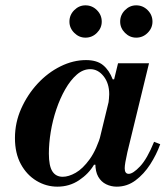

<svg xmlns="http://www.w3.org/2000/svg" viewBox="-20 -687 620 719"><path d="M195 12Q153 12 116.5 -10Q80 -32 58 -72.5Q36 -113 36 -170Q36 -228 59.5 -280.5Q83 -333 121 -374Q159 -415 206.5 -438.5Q254 -462 302 -462Q343 -462 366 -443Q389 -424 402 -390H408L386 -299Q387 -309 388 -317.5Q389 -326 389 -334Q389 -375 368 -401.5Q347 -428 318 -428Q291 -428 267.5 -407.5Q244 -387 224.5 -353Q205 -319 191 -277.5Q177 -236 170 -193Q163 -150 163 -112Q163 -66 176 -45.5Q189 -25 215 -25Q237 -25 263.5 -40Q290 -55 316 -91Q342 -127 360 -189L338 -70H332Q312 -36 276 -12Q240 12 195 12ZM417 12Q396 12 377.5 3Q359 -6 348 -25Q337 -44 337 -76Q337 -89 340 -106Q343 -123 350 -154L422 -450H538L457 -117Q452 -95 449.5 -80Q447 -65 447 -57Q447 -36 462 -36Q478 -36 504.5 -64Q531 -92 557 -156L580 -147Q566 -108 542.5 -71.5Q519 -35 487.5 -11.5Q456 12 417 12ZM490 -546Q466 -546 448 -564Q430 -582 430 -606Q430 -631 448 -649Q466 -667 490 -667Q515 -667 533 -649Q551 -631 551 -606Q551 -582 533 -564Q515 -546 490 -546ZM300 -546Q276 -546 258 -564Q240 -582 240 -606Q240 -631 258 -649Q276 -667 300 -667Q325 -667 343 -649Q361 -631 361 -606Q361 -582 343 -564Q325 -546 300 -546Z"/></svg>

Font: Libre Bodoni Medium
Style: Italic
Weight: 500
Italic angle: -13°
Designer: Pablo Impallari, Rodrigo Fuenzalida
Foundry: Impallari Type
Version: Version 2.005;gftools[0.9.23]